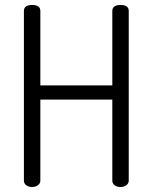

<svg xmlns="http://www.w3.org/2000/svg" viewBox="-20 -751 613 771"><path d="M76 -26V-707Q76 -731 109 -731Q142 -731 142 -707V-408H431V-707Q431 -731 464 -731Q497 -731 497 -707V-26Q497 -14 487 -7Q477 0 464 0Q450 0 440.5 -7Q431 -14 431 -26V-351H142V-26Q142 -14 132 -7Q122 0 109 0Q95 0 85.5 -7Q76 -14 76 -26Z"/></svg>

Font: Terminal Dosis
Style: Regular
Weight: 400
Designer: Edgar Tolentino, Pablo Impallari, Igino Marini
Foundry: Edgar Tolentino, Pablo Impallari, Igino Marini
Version: Version 1.007